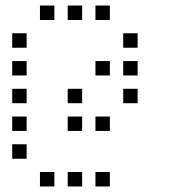

<svg xmlns="http://www.w3.org/2000/svg" viewBox="-20 -696 640 692"><path d="M125 -676Q124 -676 124 -676Q124 -676 124 -675V-625Q124 -624 124 -624Q124 -624 125 -624H175Q176 -624 176 -624Q176 -624 176 -625V-675Q176 -676 176 -676Q176 -676 175 -676ZM225 -676Q224 -676 224 -676Q224 -676 224 -675V-625Q224 -624 224 -624Q224 -624 225 -624H275Q276 -624 276 -624Q276 -624 276 -625V-675Q276 -676 276 -676Q276 -676 275 -676ZM325 -676Q324 -676 324 -676Q324 -676 324 -675V-625Q324 -624 324 -624Q324 -624 325 -624H375Q376 -624 376 -624Q376 -624 376 -625V-675Q376 -676 376 -676Q376 -676 375 -676ZM25 -576Q24 -576 24 -576Q24 -576 24 -575V-525Q24 -524 24 -524Q24 -524 25 -524H75Q76 -524 76 -524Q76 -524 76 -525V-575Q76 -576 76 -576Q76 -576 75 -576ZM425 -576Q424 -576 424 -576Q424 -576 424 -575V-525Q424 -524 424 -524Q424 -524 425 -524H475Q476 -524 476 -524Q476 -524 476 -525V-575Q476 -576 476 -576Q476 -576 475 -576ZM25 -476Q24 -476 24 -476Q24 -476 24 -475V-425Q24 -424 24 -424Q24 -424 25 -424H75Q76 -424 76 -424Q76 -424 76 -425V-475Q76 -476 76 -476Q76 -476 75 -476ZM325 -476Q324 -476 324 -476Q324 -476 324 -475V-425Q324 -424 324 -424Q324 -424 325 -424H375Q376 -424 376 -424Q376 -424 376 -425V-475Q376 -476 376 -476Q376 -476 375 -476ZM425 -476Q424 -476 424 -476Q424 -476 424 -475V-425Q424 -424 424 -424Q424 -424 425 -424H475Q476 -424 476 -424Q476 -424 476 -425V-475Q476 -476 476 -476Q476 -476 475 -476ZM25 -376Q24 -376 24 -376Q24 -376 24 -375V-325Q24 -324 24 -324Q24 -324 25 -324H75Q76 -324 76 -324Q76 -324 76 -325V-375Q76 -376 76 -376Q76 -376 75 -376ZM225 -376Q224 -376 224 -376Q224 -376 224 -375V-325Q224 -324 224 -324Q224 -324 225 -324H275Q276 -324 276 -324Q276 -324 276 -325V-375Q276 -376 276 -376Q276 -376 275 -376ZM425 -376Q424 -376 424 -376Q424 -376 424 -375V-325Q424 -324 424 -324Q424 -324 425 -324H475Q476 -324 476 -324Q476 -324 476 -325V-375Q476 -376 476 -376Q476 -376 475 -376ZM25 -276Q24 -276 24 -276Q24 -276 24 -275V-225Q24 -224 24 -224Q24 -224 25 -224H75Q76 -224 76 -224Q76 -224 76 -225V-275Q76 -276 76 -276Q76 -276 75 -276ZM225 -276Q224 -276 224 -276Q224 -276 224 -275V-225Q224 -224 224 -224Q224 -224 225 -224H275Q276 -224 276 -224Q276 -224 276 -225V-275Q276 -276 276 -276Q276 -276 275 -276ZM325 -276Q324 -276 324 -276Q324 -276 324 -275V-225Q324 -224 324 -224Q324 -224 325 -224H375Q376 -224 376 -224Q376 -224 376 -225V-275Q376 -276 376 -276Q376 -276 375 -276ZM25 -176Q24 -176 24 -176Q24 -176 24 -175V-125Q24 -124 24 -124Q24 -124 25 -124H75Q76 -124 76 -124Q76 -124 76 -125V-175Q76 -176 76 -176Q76 -176 75 -176ZM125 -76Q124 -76 124 -76Q124 -76 124 -75V-25Q124 -24 124 -24Q124 -24 125 -24H175Q176 -24 176 -24Q176 -24 176 -25V-75Q176 -76 176 -76Q176 -76 175 -76ZM225 -76Q224 -76 224 -76Q224 -76 224 -75V-25Q224 -24 224 -24Q224 -24 225 -24H275Q276 -24 276 -24Q276 -24 276 -25V-75Q276 -76 276 -76Q276 -76 275 -76ZM325 -76Q324 -76 324 -76Q324 -76 324 -75V-25Q324 -24 324 -24Q324 -24 325 -24H375Q376 -24 376 -24Q376 -24 376 -25V-75Q376 -76 376 -76Q376 -76 375 -76Z"/></svg>

Font: Doto
Style: Regular
Weight: 400
Monospace: yes
Version: Version 1.000